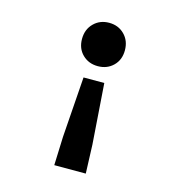

<svg xmlns="http://www.w3.org/2000/svg" viewBox="-103 -599 805 863"><g transform="rotate(15 300.0 -167.0)"><path d="M226.7 173.9 231.6 41 251.7 -240.9H348.3L368.4 41L373.3 173.9ZM300 -306.4Q257.1 -306.4 228.7 -334.2Q200.2 -362 200.2 -406.5Q200.2 -451.1 228.7 -479.6Q257.1 -508.1 300 -508.1Q343.1 -508.1 371.4 -479.6Q399.8 -451.1 399.8 -406.5Q399.8 -362 371.4 -334.2Q343.1 -306.4 300 -306.4Z"/></g></svg>

Font: Source Code Pro ExtraLight
Style: Regular
Weight: 200
Monospace: yes
Designer: Paul D. Hunt, Teo Tuominen
Foundry: Adobe
Version: Version 1.026;hotconv 1.1.0;makeotfexe 2.6.0